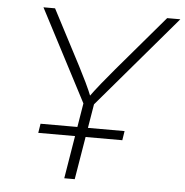

<svg xmlns="http://www.w3.org/2000/svg" viewBox="-52 -779 800 829"><g transform="rotate(5 348.0 -364.0)"><path d="M256.8 0 311 -329.1 103 -727.5H153.3L278.8 -487.3Q296.4 -453.1 312.3 -420.4Q328.1 -387.7 343.3 -349.6H325.2Q353 -388.2 379.6 -420.9Q406.2 -453.6 434.6 -487.3L639.2 -727.5H696.3L356.9 -329.1L302.2 0ZM127.9 -185.5 134.3 -225.6H498.5L492.2 -185.5Z"/></g></svg>

Font: Inter 16pt ExtraLight
Style: Italic
Weight: 250
Italic angle: -9.3988°
Version: Version 4.001;git-66647c0bb